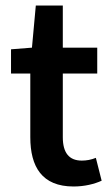

<svg xmlns="http://www.w3.org/2000/svg" viewBox="-20 -665 403 697"><path d="M247 12C287 12 323 3 349 -9L328 -92C311 -85 294 -82 277 -82C231 -82 208 -110 208 -167V-398H333V-492H208V-645H110L96 -492L20 -486V-398H90V-167C90 -60 132 12 247 12Z"/></svg>

Font: Source Sans Pro Semibold
Style: Regular
Weight: 600
Designer: Paul D. Hunt
Foundry: Adobe Systems Incorporated
Version: Version 3.006;hotconv 1.0.111;makeotfexe 2.5.65597